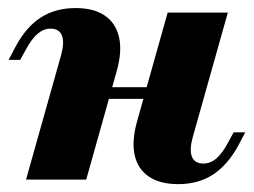

<svg xmlns="http://www.w3.org/2000/svg" viewBox="-20 -450 636 481"><path d="M45.2 0 133.1 -312.1Q141.9 -344.4 135.1 -361.3Q128.2 -378.2 106.5 -378.2Q89.5 -378.2 74.6 -365.7Q59.7 -353.2 45.2 -326.6L30.6 -300H1.6L19.4 -333.9Q46 -383.1 82.7 -406.5Q119.4 -429.8 169.4 -429.8Q215.3 -429.8 242.7 -410.9Q270.2 -391.9 278.2 -356.9Q286.3 -321.8 272.6 -272.6L196 0ZM182.3 -202.4 190.3 -231.5H419.4L411.3 -202.4ZM426.6 11.3Q380.6 11.3 352.8 -7.7Q325 -26.6 317.3 -61.7Q309.7 -96.8 323.4 -146L400 -418.5H550.8L462.9 -106.5Q454 -74.2 460.9 -57.3Q467.7 -40.3 489.5 -40.3Q507.3 -40.3 522.2 -53.2Q537.1 -66.1 550.8 -91.9L565.3 -118.5H594.4L576.6 -84.7Q550 -36.3 513.3 -12.5Q476.6 11.3 426.6 11.3Z"/></svg>

Font: Playfair 5pt SemiExpanded Light Black
Style: Italic
Weight: 900
Italic angle: -15.6°
Version: Version 2.001;gftools[0.9.30]